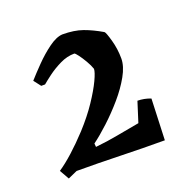

<svg xmlns="http://www.w3.org/2000/svg" viewBox="-83 -782 555 565"><g transform="rotate(-20 194.5 -499.5)"><path d="M41 -297 24 -327Q45 -341 70 -363.5Q95 -386 122 -415Q154 -450 176 -483Q198 -516 209.5 -540.5Q221 -565 221 -575Q217 -587 208.5 -601.5Q200 -616 192.5 -626Q185 -636 182 -637Q159 -637 136.5 -626Q114 -615 96 -601.5Q78 -588 70 -581H58L41 -603Q56 -620 78.5 -643Q101 -666 125 -683.5Q149 -701 168 -702Q205 -702 231.5 -692.5Q258 -683 287 -666Q291 -663 299 -634.5Q307 -606 307 -576Q307 -552 290.5 -522.5Q274 -493 249 -464Q224 -435 196.5 -409.5Q169 -384 147 -368L148 -357Q186 -361 217.5 -367Q249 -373 289 -380L309 -443Q319 -443 329.5 -441Q340 -439 350 -435L345 -306Q277 -306 207 -308Q137 -310 70 -310Z"/></g></svg>

Font: Labrada Medium
Style: Regular
Weight: 500
Designer: Mercedes Jáuregui
Foundry: Omnibus-Type Team
Version: Version 1.000; ttfautohint (v1.8.4.7-5d5b)